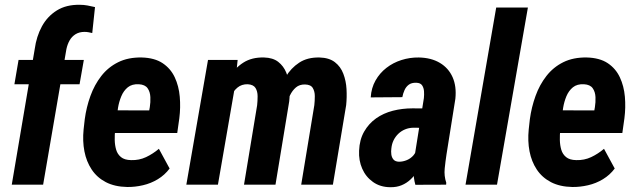

<svg xmlns="http://www.w3.org/2000/svg" viewBox="-20 -782 2695 813"><path d="M162.6 0H29.8L127 -574.2Q134.3 -627.9 157.5 -670.4Q180.7 -712.9 220.7 -737.8Q260.7 -762.7 317.9 -761.7Q334.5 -761.7 350.3 -758.8Q366.2 -755.9 382.3 -752L370.6 -642.1Q362.8 -644 354.5 -645.5Q346.2 -647 338.4 -647Q315.9 -647 300 -637.2Q284.2 -627.4 274.9 -611.1Q265.6 -594.7 261.2 -574.2ZM335 -528.3 316.9 -425.3H41L58.6 -528.3Z M518.6 9.8Q465.8 8.8 428.2 -10.7Q390.6 -30.3 368.2 -64.2Q345.7 -98.1 337.4 -141.4Q329.1 -184.6 334 -233.9L338.9 -277.3Q345.7 -328.1 362.8 -375.5Q379.9 -422.9 408.9 -460.2Q438 -497.6 480.5 -518.6Q522.9 -539.6 580.1 -538.6Q634.8 -537.1 668.7 -514.4Q702.6 -491.7 720 -454.6Q737.3 -417.5 741.2 -372.3Q745.1 -327.1 739.3 -281.2L730.5 -218.8H386.2L403.3 -314.9L611.8 -314.5L614.3 -328.1Q617.7 -348.6 616.7 -370.8Q615.7 -393.1 605 -408.4Q594.2 -423.8 567.9 -425.3Q539.1 -426.8 521.2 -412.4Q503.4 -397.9 493.7 -374.5Q483.9 -351.1 479.7 -325.4Q475.6 -299.8 473.1 -277.3L467.8 -233.4Q465.3 -211.4 465.8 -189.2Q466.3 -167 471.9 -147.9Q477.5 -128.9 492.4 -116.7Q507.3 -104.5 535.2 -104Q569.3 -103 598.4 -116.7Q627.4 -130.4 652.8 -151.9L698.2 -68.4Q677.7 -41 648.4 -23.2Q619.1 -5.4 585.2 2.4Q551.3 10.3 518.6 9.8Z M974.1 -411.6 902.8 0H769L860.8 -528.3H986.3ZM934.1 -282.2 898.9 -280.8Q903.3 -323.2 915.8 -369.1Q928.2 -415 950.9 -454.1Q973.6 -493.2 1010 -516.6Q1046.4 -540 1098.1 -538.6Q1135.7 -537.6 1158.2 -520Q1180.7 -502.4 1192.1 -474.6Q1203.6 -446.8 1205.8 -414.8Q1208 -382.8 1204.6 -352.5L1146.5 0H1013.2L1068.8 -336.4Q1070.8 -354 1070.8 -374.5Q1070.8 -395 1062 -409.4Q1053.2 -423.8 1028.8 -425.3Q1003.4 -425.8 985.8 -411.4Q968.3 -397 958 -374Q947.8 -351.1 942.1 -326.4Q936.5 -301.8 934.1 -282.2ZM1185.5 -295.9 1141.1 -288.6Q1144.5 -329.6 1155.8 -374Q1167 -418.5 1189.5 -456.1Q1211.9 -493.7 1246.8 -516.6Q1281.7 -539.6 1332.5 -538.6Q1373.5 -537.6 1397.9 -518.8Q1422.4 -500 1433.8 -469.7Q1445.3 -439.5 1447.3 -404.8Q1449.2 -370.1 1445.8 -336.9L1389.6 0H1255.4L1311 -336.9Q1313 -355 1313 -375Q1313 -395 1304.4 -409.4Q1295.9 -423.8 1271.5 -424.3Q1248.5 -424.8 1233.2 -411.9Q1217.8 -398.9 1208 -378.4Q1198.2 -357.9 1193.1 -335.7Q1188 -313.5 1185.5 -295.9Z M1735.8 -121.6 1774.9 -366.7Q1776.4 -380.9 1775.4 -395.5Q1774.4 -410.2 1767.3 -420.7Q1760.3 -431.2 1742.2 -431.6Q1722.7 -432.1 1710.9 -423.3Q1699.2 -414.6 1692.9 -400.4Q1686.5 -386.2 1683.6 -370.6L1549.8 -369.6Q1552.2 -409.7 1570.1 -441.2Q1587.9 -472.7 1616.2 -494.6Q1644.5 -516.6 1679.9 -527.8Q1715.3 -539.1 1753.4 -538.6Q1806.2 -537.6 1842.8 -515.6Q1879.4 -493.7 1896.5 -455.1Q1913.6 -416.5 1908.2 -363.8L1870.6 -127.9Q1866.2 -99.1 1863 -68.1Q1859.9 -37.1 1869.6 -8.3L1869.1 0L1738.8 0.5Q1730.5 -29.3 1731.2 -60.3Q1731.9 -91.3 1735.8 -121.6ZM1787.1 -322.8 1773.4 -240.7 1730 -241.2Q1710.9 -240.7 1695.1 -234.1Q1679.2 -227.5 1666.7 -215.6Q1654.3 -203.6 1646.7 -188.2Q1639.2 -172.9 1637.2 -153.8Q1635.3 -141.1 1637 -128.2Q1638.7 -115.2 1646.2 -106.4Q1653.8 -97.7 1669.4 -97.2Q1686.5 -97.2 1703.1 -104.2Q1719.7 -111.3 1731 -124.5Q1742.2 -137.7 1744.1 -155.3L1768.6 -100.6Q1760.3 -78.6 1747.8 -58.3Q1735.4 -38.1 1718.5 -22.2Q1701.7 -6.3 1680.4 2.4Q1659.2 11.2 1632.3 10.7Q1589.8 10.3 1559.3 -11.5Q1528.8 -33.2 1513.7 -67.9Q1498.5 -102.5 1500.5 -144Q1502.4 -190.9 1522 -224.9Q1541.5 -258.8 1572.5 -280.8Q1603.5 -302.7 1643.3 -313Q1683.1 -323.2 1726.6 -323.2Z M2215.3 -750 2084.5 0H1951.2L2081.1 -750Z M2403.3 9.8Q2350.6 8.8 2313 -10.7Q2275.4 -30.3 2252.9 -64.2Q2230.5 -98.1 2222.2 -141.4Q2213.9 -184.6 2218.8 -233.9L2223.6 -277.3Q2230.5 -328.1 2247.6 -375.5Q2264.6 -422.9 2293.7 -460.2Q2322.8 -497.6 2365.2 -518.6Q2407.7 -539.6 2464.8 -538.6Q2519.5 -537.1 2553.5 -514.4Q2587.4 -491.7 2604.7 -454.6Q2622.1 -417.5 2626 -372.3Q2629.9 -327.1 2624 -281.2L2615.2 -218.8H2271L2288.1 -314.9L2496.6 -314.5L2499 -328.1Q2502.4 -348.6 2501.5 -370.8Q2500.5 -393.1 2489.7 -408.4Q2479 -423.8 2452.6 -425.3Q2423.8 -426.8 2406 -412.4Q2388.2 -397.9 2378.4 -374.5Q2368.7 -351.1 2364.5 -325.4Q2360.4 -299.8 2357.9 -277.3L2352.5 -233.4Q2350.1 -211.4 2350.6 -189.2Q2351.1 -167 2356.7 -147.9Q2362.3 -128.9 2377.2 -116.7Q2392.1 -104.5 2419.9 -104Q2454.1 -103 2483.2 -116.7Q2512.2 -130.4 2537.6 -151.9L2583 -68.4Q2562.5 -41 2533.2 -23.2Q2503.9 -5.4 2470 2.4Q2436 10.3 2403.3 9.8Z"/></svg>

Font: Roboto Condensed
Style: Bold Italic
Weight: 700
Italic angle: -12°
Designer: Christian Robertson
Foundry: Google
Version: Version 3.0